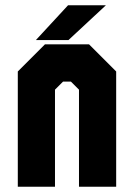

<svg xmlns="http://www.w3.org/2000/svg" viewBox="-20 -708 508 728"><path d="M47.5 0V-437L150.5 -540H317.5L420.5 -437V0H279.5V-368L249 -398.5H219L188.5 -368V0ZM116 -556 238 -688H381.5L239.5 -556Z"/></svg>

Font: Tourney Condensed Black
Style: Regular
Weight: 900
Width: 3
Designer: Tyler Finck
Foundry: Etcetera Type Co
Version: Version 1.010; ttfautohint (v1.8.3)